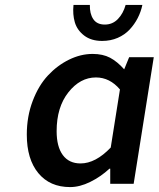

<svg xmlns="http://www.w3.org/2000/svg" viewBox="-20 -740 640 773"><path d="M391.1 -575.2Q347.2 -575.2 318.8 -596.9Q290.5 -618.7 281.2 -650.4Q272 -682.1 275.9 -720.2H341.8Q340.8 -685.1 355.5 -663.1Q370.1 -641.1 401.9 -641.1Q433.1 -641.1 454.6 -663.3Q476.1 -685.5 485.8 -720.2H553.2Q547.4 -692.4 534.4 -667.2Q521.5 -642.1 502 -621.1Q482.4 -600.1 453.9 -587.6Q425.3 -575.2 391.1 -575.2ZM262.2 13.2Q180.7 13.2 134.3 -43Q87.9 -99.1 87.9 -198.2Q87.9 -271 111.6 -333.5Q135.3 -396 173.3 -436.5Q211.4 -477.1 258.3 -500Q305.2 -522.9 353 -522.9Q394 -522.9 423.1 -507.6Q452.1 -492.2 480 -460.9L500 -509.8H599.1L518.1 0H423.8V-61H420.9Q385.3 -28.3 343.3 -7.6Q301.3 13.2 262.2 13.2ZM304.2 -82Q364.7 -82 425.8 -146L462.9 -379.9Q421.9 -428.2 366.2 -428.2Q302.7 -428.2 255.4 -368.4Q208 -308.6 208 -211.9Q208 -149.4 232.9 -115.7Q257.8 -82 304.2 -82Z"/></svg>

Font: Office Code Pro Medium Italic
Style: Regular
Weight: 500
Italic angle: -9°
Designer: Nathan Rutzky & Paul D. Hunt
Foundry: Adobe Systems Incorporated
Version: Version 1.004;PS 001.004;hotconv 1.0.70;makeotf.lib2.5.58329